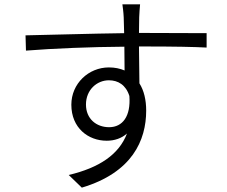

<svg xmlns="http://www.w3.org/2000/svg" viewBox="-20 -810 1040 880"><path d="M573 -370C580 -277 542 -227 480 -227C422 -227 374 -265 374 -331C374 -398 424 -442 479 -442C521 -442 557 -421 573 -370ZM97 -648 99 -578C225 -588 397 -595 550 -596L551 -487C530 -496 506 -501 479 -501C386 -501 307 -427 307 -330C307 -224 384 -165 469 -165C505 -165 537 -176 562 -198C525 -101 434 -41 295 -8L355 50C586 -19 650 -167 650 -303C650 -352 640 -395 619 -428L617 -597H637C783 -597 872 -595 927 -592V-658C882 -658 763 -659 638 -659H617L618 -731C618 -743 621 -779 622 -790H541C542 -782 546 -755 547 -730L549 -658C396 -656 207 -650 97 -648Z"/></svg>

Font: ChiuKong Gothic MN Normal
Style: Regular
Weight: 350
Designer: Ryoko NISHIZUKA 西塚涼子 (kana, bopomofo & ideographs); Paul D. Hunt (Latin, Greek & Cyrillic); Sandoll Communications 산돌커뮤니
Foundry: Adobe
Version: Version 1.300